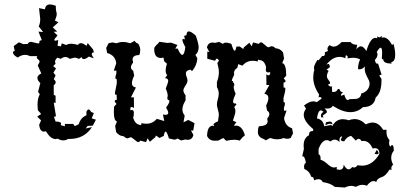

<svg xmlns="http://www.w3.org/2000/svg" viewBox="-20 -629 1817 867"><path d="M265.1 4.9Q252.9 4.9 240.7 -2.9L231 -1Q208.5 -1 187.5 -36.1L178.7 -34.7Q160.2 -34.7 156.7 -65.4L165.5 -85.4L147.9 -102.5L166 -114.3L150.9 -131.3L149.4 -155.3Q149.4 -184.6 159.7 -203.6L151.9 -213.9L162.1 -253.9Q148.9 -266.1 148.9 -277.3Q148.9 -289.1 166.5 -297.4L150.4 -333.5Q158.7 -346.2 158.7 -352.1Q158.7 -356 152.3 -360.6Q146 -365.2 146 -369.1L147.9 -375.5H116.2Q104.5 -381.3 93.3 -381.3Q76.7 -381.3 60.1 -369.1Q38.6 -380.4 38.6 -392.1L39.1 -396L46.4 -398.9L42 -420.9L65.4 -438L85.4 -429.7L106 -430.7Q107.9 -439.9 121.6 -439.9L152.3 -432.6Q158.2 -432.6 158.2 -439.5L157.7 -443.8L168.5 -448.2L153.8 -486.3L174.8 -484.4L154.8 -509.8Q161.6 -522.5 161.6 -543.9L156.2 -592.3L183.1 -586.9Q185.1 -608.9 205.6 -608.9Q216.3 -608.9 231.9 -603Q231.9 -584.5 234.1 -577.1Q236.3 -569.8 236.3 -563Q236.3 -557.1 228 -536.1L243.7 -528.3L218.3 -505.4L238.3 -486.3L222.7 -485.4L239.7 -468.8Q225.1 -453.1 225.1 -448.2Q225.1 -445.3 229.5 -445.3Q236.3 -445.3 242.7 -448.7L240.2 -421.9L255.4 -419.9L258.8 -433.1L278.8 -425.8Q289.6 -431.6 303.2 -431.6Q311.5 -431.6 332 -426.3Q336.9 -434.1 345.2 -434.1Q355.5 -434.1 370.6 -421.9L376 -434.6L399.9 -406.2L404.3 -392.6Q394.5 -391.6 394.5 -385.3Q394.5 -377.9 403.8 -365.7L381.3 -373.5Q367.2 -362.3 358.4 -362.3Q351.1 -362.3 348.1 -371.1L336.4 -362.8Q326.2 -368.7 315.4 -368.7L295.4 -363.3Q284.2 -371.6 274.9 -371.6Q265.6 -371.6 254.4 -363.3L238.8 -368.7Q228.5 -358.9 228.5 -350.1L231 -341.3L220.2 -330.6L232.9 -319.8L221.2 -300.8L231 -288.6L222.7 -271.5Q231.4 -264.2 231.4 -257.3Q231.4 -250.5 222.7 -244.1V-200.7L231 -196.8V-164.1L222.7 -166L232.9 -104L223.6 -101.6L231 -80.1Q255.9 -80.1 255.9 -70.8L253.9 -64L272.9 -58.6V-69.3H310.5L317.9 -59.6L335.4 -67.9Q344.2 -98.1 370.6 -108.4L370.1 -124.5Q375 -134.8 380.4 -134.8Q385.3 -134.8 392.1 -123L403.8 -118.7L394 -94.7L413.1 -88.4L398.9 -61.5L376 -60.5L366.7 -48.8L395.5 -55.2Q360.4 -1.5 293.5 -1.5H287.6Q276.9 4.9 265.1 4.9Z M639.6 12.7 613.3 5.9Q609.4 12.7 604 12.7Q599.6 12.7 587.2 1.7Q574.7 -9.3 570.3 -9.3L556.2 -4.4Q547.9 -4.4 538.6 -13.7Q518.1 -14.6 504.4 -32.7L500 -60.5L508.3 -80.6Q494.1 -83.5 494.1 -123L495.1 -147.5L506.3 -159.7Q498 -168 498 -172.4Q498 -177.7 507.3 -178.2L506.8 -201.7L503.9 -200.7Q499 -200.7 499 -210.4L507.3 -252.4V-271Q501 -271.5 501 -278.8Q501 -285.2 505.4 -296.9V-310.5L493.7 -309.6L504.9 -343.3Q500.5 -379.9 463.9 -389.6L459.5 -412.6L470.2 -433.6L487.3 -437.5L506.3 -433.6Q520 -439.5 536.1 -439.5Q550.8 -439.5 567.9 -433.6L588.9 -444.8Q588.9 -438 604.5 -431.2Q613.3 -417 613.3 -402.3Q613.3 -389.6 608.4 -380.4Q578.6 -379.9 578.6 -359.9L581.1 -346.7Q571.3 -334 571.3 -325.2Q571.3 -315.9 581.5 -309.6L585.9 -287.1Q575.7 -266.6 575.7 -253.4Q575.7 -236.8 593.8 -233.9L571.3 -189.5H584.5L585 -141.1Q578.6 -146 574.2 -146Q568.4 -146 568.4 -136.2L568.8 -131.3L575.2 -132.3Q584.5 -132.3 584.5 -119.6Q584.5 -105 581.1 -98.6Q590.3 -64.5 617.7 -64.5L619.1 -73.7Q625.5 -70.3 641.6 -70.3Q668.5 -70.3 688.5 -92.3L721.7 -82.5L715.8 -111.8L727.1 -110.4Q739.7 -110.4 739.7 -119.6Q739.7 -127.4 730 -143.1Q745.1 -164.1 745.1 -172.9Q745.1 -175.3 740.2 -177.7Q735.4 -180.2 735.4 -185.1L737.3 -196.8Q737.3 -209 728.5 -229Q739.7 -257.3 739.7 -262.7Q739.7 -275.9 725.1 -275.9L734.9 -289.6Q728 -297.9 728 -311Q728 -323.7 733.9 -341.3L721.2 -352.5L718.3 -368.7L706.1 -367.2Q676.3 -367.2 676.3 -408.2Q676.3 -412.6 678.7 -416.5Q681.2 -420.4 684.8 -424.1Q688.5 -427.7 692.6 -431.6Q696.8 -435.5 700.2 -440.4L735.8 -435.1L752.4 -436.5L781.2 -425.8L771.5 -409.2L782.2 -409.7Q794.4 -381.3 803.2 -381.3Q812.5 -381.3 816.9 -416Q803.7 -439.5 803.7 -448.2Q803.7 -453.1 808.1 -453.1L814.9 -451.2L811.5 -466.8L822.3 -470.7Q822.8 -487.3 832.5 -487.3Q843.3 -487.3 864.3 -467.8Q877 -430.7 877 -416Q877 -393.1 862.3 -380.9L871.1 -366.2Q869.6 -334.5 847.2 -307.6L839.8 -314.9Q819.3 -311 819.3 -296.9Q819.3 -290 823 -281.2Q826.7 -272.5 826.7 -265.1Q826.7 -256.3 817.4 -242.4Q808.1 -228.5 808.1 -221.2Q808.1 -211.4 817.9 -198.7V-175.8Q803.7 -152.8 803.7 -135.7Q803.7 -120.1 814 -106.9L808.6 -76.7L830.1 -87.4L858.4 -72.8L852.5 -39.1L842.3 -40L853.5 -19.5Q847.7 2.4 827.6 2.4L815.9 1L797.9 5.4L781.2 -3.9Q775.9 1.5 766.1 1.5L742.7 -3.9Q733.9 -34.7 727.5 -34.7Q723.1 -34.7 719.7 -15.6L700.2 -5.9L684.1 -17.1L681.2 -9.3L656.7 11.2L646.5 -4.9Z M1001.5 6.8 988.3 -5.9 964.4 6.3H947.8Q925.3 6.3 915 -15.1Q916.5 -61.5 941.4 -61.5L944.8 -59.6L947.8 -63.5L943.4 -64.9Q943.4 -73.2 964.4 -81.1L968.3 -110.8Q968.3 -118.7 963.9 -134Q959.5 -149.4 959.5 -156.7Q959.5 -167.5 963.6 -180.9Q967.8 -194.3 967.8 -205.6Q967.8 -221.7 959.5 -235.8V-258.8Q968.3 -279.8 968.3 -303.2Q968.3 -319.8 961.4 -344.7L968.8 -355Q963.9 -364.3 959.5 -364.3Q955.1 -364.3 951.2 -354.5L916 -363.8V-395.5L925.3 -394.5L914.1 -415Q919.9 -437 939.9 -437L951.7 -435.5L969.7 -439.9L986.3 -430.7Q991.2 -436.5 1001.5 -436.5Q1010.7 -436.5 1024.9 -430.7Q1033.7 -399.9 1040 -399.9Q1043.9 -399.9 1047.9 -418.9H1062.5L1078.6 -407.7L1081.5 -415.5L1106 -436L1116.2 -419.9L1123 -437.5L1149.4 -430.7Q1152.8 -438 1158.7 -438Q1163.6 -438 1175.5 -426.8Q1187.5 -415.5 1191.9 -415.5L1206.1 -420.4Q1214.8 -420.4 1224.1 -411.1Q1244.6 -410.2 1258.3 -392.1L1262.7 -364.3L1254.4 -344.2Q1272.5 -340.8 1272.5 -287.1L1261.2 -274.9Q1269.5 -266.6 1269.5 -262.2Q1269.5 -256.8 1260.3 -256.3L1260.7 -232.9L1264.2 -233.9Q1268.6 -233.9 1268.6 -225.6Q1268.6 -217.8 1260.3 -187V-168.5Q1266.6 -168 1266.6 -160.6Q1266.6 -154.3 1262.2 -142.6V-128.9L1273.9 -129.9L1262.7 -96.2Q1267.1 -59.6 1298.8 -49.8L1303.2 -26.9L1292.5 -5.9Q1286.1 -2.4 1276.9 -2.4Q1267.6 -2.4 1261.2 -5.9Q1247.1 0 1231.9 0Q1216.3 0 1199.7 -5.9L1178.7 5.4Q1178.7 2 1173.3 0Q1168 -2 1161.6 -5.1Q1155.3 -8.3 1149.9 -14.9Q1144.5 -21.5 1144.5 -34.7Q1144.5 -49.3 1149.4 -59.1Q1188.5 -60.1 1188.5 -81.5L1186.5 -92.8Q1196.3 -105.5 1196.3 -114.3Q1196.3 -123 1186 -129.9L1181.6 -152.3Q1191.9 -172.9 1191.9 -186Q1191.9 -202.6 1173.8 -205.6L1196.3 -245.1H1183.1L1182.6 -293.5Q1189 -288.6 1193.4 -288.6Q1198.2 -288.6 1198.2 -294.9Q1200.7 -296.9 1200.7 -299.3Q1200.7 -301.3 1198.7 -303.2L1190.9 -301.8Q1180.2 -301.8 1180.2 -314.9L1181.6 -326.2Q1173.3 -357.4 1152.3 -357.4Q1148.4 -357.4 1145 -360.4L1143.6 -351.1Q1135.3 -354.5 1121.1 -354.5Q1093.8 -354.5 1074.2 -332.5L1055.7 -339.4L1051.8 -322.8Q1036.6 -313.5 1036.6 -299.3L1037.6 -291.5Q1026.9 -272 1026.9 -263.2H1032.7Q1031.2 -260.3 1031.2 -258.8Q1031.2 -257.8 1032.5 -257.1Q1033.7 -256.3 1035.4 -254.9Q1037.1 -253.4 1037.1 -250Q1038.6 -247.6 1038.6 -245.6Q1038.6 -244.1 1036.9 -242.7Q1035.2 -241.2 1035.2 -237.8Q1035.2 -225.1 1043.9 -205.6Q1032.7 -180.2 1032.7 -171.9Q1032.7 -161.6 1039.6 -161.6L1043.5 -162.1L1048.3 -158.7L1037.6 -145Q1043 -138.2 1043 -127.4Q1043 -115.2 1031.7 -84.5L1047.4 -77.1L1035.2 -61L1040 -62.5Q1041 -60.5 1042 -60.5Q1043 -60.5 1044.4 -62Q1073.7 -62 1085.9 -17.6Q1073.2 -8.8 1062.5 5.9Q1049.8 2 1040 2Q1022.9 2 1001.5 6.8Z M1537.1 217.8 1491.7 214.8Q1471.7 197.8 1437.5 193.4Q1431.6 180.2 1418 180.2Q1408.2 180.2 1398.9 185.1L1394.5 171.9L1385.3 168.9Q1377.4 143.6 1354 133.8L1353 123.5Q1353 110.4 1361.3 106.4Q1356.9 76.7 1346.7 76.7L1344.7 77.1L1352.1 43.9L1351.1 28.3Q1351.1 -5.9 1375.5 -18.6V-22Q1375.5 -37.6 1393.6 -37.6L1394.5 -45.9Q1351.6 -81.5 1351.6 -110.8Q1351.6 -125 1361.8 -137.7L1353 -152.8Q1377.4 -171.4 1395 -171.4Q1403.3 -171.4 1410.2 -167.5L1432.6 -184.1Q1430.2 -190.9 1424.3 -190.9L1418.5 -189.5L1420.9 -202.6Q1394.5 -241.2 1394.5 -279.8Q1394.5 -298.3 1399.4 -312.5L1397.5 -320.8Q1397.5 -334.5 1413.6 -358.9L1418.5 -356.4L1435.1 -376.5L1439 -376Q1447.3 -376 1447.3 -386.7L1446.8 -393.1L1460.9 -398.4L1458.5 -407.7Q1458.5 -416.5 1468.3 -425.3Q1478 -418.5 1486.8 -418.5Q1503.4 -418.5 1522.5 -439H1563Q1570.8 -426.8 1592.8 -426.8L1589.4 -406.2Q1599.6 -419.9 1609.4 -419.9Q1621.6 -419.9 1634.3 -398.4Q1651.9 -458 1674.8 -458L1683.6 -456.1L1683.1 -464.4L1693.4 -460L1706.5 -466.8L1702.6 -458.5L1711.4 -460Q1732.4 -460 1750.5 -425.8L1756.8 -431.2Q1764.6 -402.8 1764.6 -381.3Q1764.6 -351.6 1746.6 -348.1L1748 -341.8Q1710.9 -342.3 1710.9 -360.4L1704.1 -363.8L1705.6 -390.1Q1705.6 -413.6 1698.7 -413.6Q1692.9 -413.6 1681.2 -394Q1684.6 -389.2 1684.6 -382.3Q1684.6 -370.6 1672.9 -358.4Q1675.8 -341.3 1683.1 -341.3L1687 -342.3L1703.1 -292L1692.4 -288.6L1702.6 -272V-264.6Q1702.6 -210.9 1676.3 -188.5Q1669.9 -146 1618.7 -145Q1594.7 -122.6 1562 -122.6Q1527.3 -122.6 1482.4 -151.4Q1477.1 -138.7 1457 -138.7L1445.8 -139.6Q1456.1 -129.9 1456.1 -124Q1456.1 -119.1 1446.8 -113.8Q1437.5 -108.4 1437.5 -106Q1437.5 -103 1441.9 -99.6L1430.7 -98.6L1429.2 -106.9Q1429.2 -117.2 1440.9 -124Q1434.6 -130.4 1428.7 -130.4Q1416.5 -130.4 1411.1 -94.2Q1439 -89.4 1444.3 -59.1L1475.6 -64.9L1480 -59.1Q1497.6 -90.8 1527.8 -90.8Q1542 -90.8 1553.7 -85.9Q1569.8 -91.3 1580.6 -91.3Q1607.9 -91.3 1631.8 -67.4Q1649.9 -75.7 1662.1 -75.7Q1690.4 -75.7 1710 -43H1725.6L1725.1 -33.2Q1725.1 -10.3 1738.8 3.4L1736.8 16.1Q1736.8 25.4 1741.2 33.2Q1747.1 26.4 1751 26.4Q1758.3 26.4 1758.3 51.3Q1746.6 65.9 1746.6 83Q1746.6 98.1 1755.4 114.7Q1747.1 120.1 1747.1 130.4L1748 139.2L1742.2 136.2Q1739.3 136.2 1736.3 140.6Q1733.4 145 1729.2 150.6Q1725.1 156.2 1718.8 162.1Q1712.4 168 1703.1 170.9Q1681.2 178.2 1679.2 192.9Q1673.3 188.5 1667 188.5Q1652.8 188.5 1636.7 209.5Q1625 205.6 1617.7 205.6Q1602.1 205.6 1586.9 214.8Q1576.7 210.4 1565.9 210.4Q1552.2 210.4 1537.1 217.8ZM1550.3 -177.2Q1554.2 -177.2 1558.1 -181.2L1590.3 -182.6Q1609.4 -187 1611.8 -207Q1628.9 -211.4 1638.9 -223.6Q1648.9 -235.8 1648.9 -252.4Q1648.9 -259.8 1645.5 -266.8Q1642.1 -273.9 1637.9 -281.7Q1633.8 -289.6 1630.4 -298.3Q1627 -307.1 1627 -318.4L1627.4 -329.1Q1616.2 -315.9 1603 -315.9L1596.7 -316.9Q1596.7 -341.3 1606 -360.4Q1593.8 -368.2 1573.2 -368.2L1548.8 -365.7L1550.3 -371.6Q1550.3 -377.9 1541.5 -379.4L1539.1 -365.7Q1526.9 -372.1 1512.7 -372.1Q1481.9 -372.1 1453.6 -336.9L1461.9 -340.3Q1468.8 -340.3 1469.7 -325.7L1454.6 -314.5L1463.9 -309.1Q1456.1 -295.4 1456.1 -284.2Q1456.1 -276.9 1463.4 -267.8Q1470.7 -258.8 1470.7 -254.9Q1470.7 -249 1460.4 -247.1Q1467.8 -238.3 1474.1 -238.3L1478.5 -239.3L1480 -213.9L1485.4 -213.4Q1500 -213.4 1505.9 -227.1H1513.2Q1513.2 -215.8 1529.8 -210.9Q1520 -207 1520 -200.2L1520.5 -196.3L1534.7 -201.7Q1541.5 -177.2 1550.3 -177.2ZM1449.2 -63.5 1452.1 -77.1 1468.3 -80.1Q1481 -80.1 1481 -66.4Q1477.1 -70.3 1470.7 -70.3Q1461.9 -70.3 1449.2 -63.5ZM1512.7 137.7Q1531.2 137.7 1532.2 114.7Q1543 135.7 1554.2 135.7Q1562 135.7 1570.3 125.5L1579.1 127.4Q1587.9 127.4 1593.8 117.2L1614.3 119.1Q1662.1 119.1 1693.4 65.9Q1693.4 40 1672.4 40L1662.6 41.5Q1647.5 7.3 1621.1 7.3L1612.8 8.3Q1606.9 -2 1600.1 -2Q1593.3 -2 1586.9 5.9L1565.4 -15.6Q1545.4 -11.2 1534.2 9.3Q1519 8.8 1519 0.5L1525.4 -13.2Q1512.7 -13.2 1512.7 4.9L1513.2 12.7Q1502 1.5 1491.7 1.5Q1481.9 1.5 1472.2 9.8Q1463.4 3.9 1455.6 3.9Q1433.6 3.9 1418.5 43.9L1418.9 67.9Q1427.7 70.3 1427.7 87.4V92.8Q1440.4 95.2 1458.3 111.3Q1476.1 127.4 1487.8 127.4L1501.5 125.5L1500 135.7ZM1682.1 67.4 1671.4 65.9 1681.6 47.4Q1689.5 56.6 1689.5 62.5Q1689.5 67.4 1682.1 67.4Z"/></svg>

Font: Truetypewriter PolyglOTT
Style: Regular
Weight: 400
Designer: Sergey Beatoff a.k.a. Sam_T
Version: Version 3.76